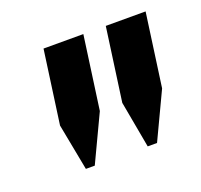

<svg xmlns="http://www.w3.org/2000/svg" viewBox="-64 -803 446 426"><g transform="rotate(-20 158.5 -590.5)"><path d="M94 -449H73L52 -559L76 -732H170L146 -559ZM241 -449H219L199 -559L223 -732H317L293 -559Z"/></g></svg>

Font: Rosario Light
Style: Bold Italic
Weight: 700
Italic angle: -8.05°
Version: Version 1.101; ttfautohint (v1.8.1.43-b0c9)